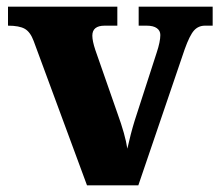

<svg xmlns="http://www.w3.org/2000/svg" viewBox="-20 -556 658 576"><path d="M81 -433Q71 -460 54.5 -469.5Q38 -479 4 -479V-536H332V-479H294Q257 -479 257 -449Q257 -433 266 -406L332 -217Q356 -151 362 -110Q372 -155 384 -194L450 -398Q461 -431 461 -451Q461 -464 450.5 -471.5Q440 -479 420 -479H396V-536H618V-479H595Q575 -479 562 -464.5Q549 -450 534 -408L395 0H241Z"/></svg>

Font: Noto Serif ExtraBold
Style: Regular
Weight: 800
Designer: Monotype Design Team
Foundry: Monotype Imaging Inc.
Version: Version 1.001